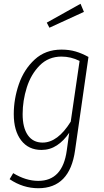

<svg xmlns="http://www.w3.org/2000/svg" viewBox="-20 -795 549 1018"><path d="M449 -493 378 2Q350 203 183 203Q102 203 31 155L50 123Q117 164 183 164Q312 164 334 3L347 -91Q319 -49 282 -24.5Q245 0 200 0Q131 0 92 -51Q53 -102 53 -190Q53 -270 80 -348.5Q107 -427 164 -479.5Q221 -532 306 -532Q347 -532 381 -522Q415 -512 449 -493ZM100 -190Q100 -118 127.5 -78.5Q155 -39 206 -39Q286 -39 355 -150L402 -472Q356 -495 306 -495Q237 -495 190.5 -448Q144 -401 122 -331Q100 -261 100 -190ZM407 -775 425 -732 242 -648 228 -675Z"/></svg>

Font: Fira Sans Condensed ExtraLight
Style: Italic
Weight: 275
Width: 3
Italic angle: -8°
Designer: Carrois Corporate & Edenspiekermann AG
Foundry: Carrois Corporate GbR & Edenspiekermann AG
Version: Version 4.203